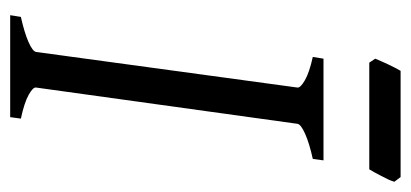

<svg xmlns="http://www.w3.org/2000/svg" viewBox="-235 -572 807 377"><g transform="rotate(90 168.5 -383.5)"><path d="M292 -594.2Q261.2 -587.4 242.7 -579.1Q224.1 -570.8 223.1 -564L151.9 -50.8Q150.9 -44.9 166 -36.4Q181.2 -27.8 212.9 -21L210 0H9.8L13.2 -21Q43.9 -27.8 62.3 -35.9Q80.6 -43.9 82 -50.8L151.9 -564Q152.8 -569.8 137.7 -578.6Q122.6 -587.4 91.8 -594.2L95.2 -615.2H294.9ZM336.9 -754.4Q335.4 -749 332.3 -742.2Q329.1 -735.4 325.4 -728.5Q321.8 -721.7 318.4 -715.3Q314.9 -709 312.5 -705.1H103L95.2 -716.8Q97.2 -721.7 100.1 -728.3Q103 -734.9 106.2 -741.7Q109.4 -748.5 112.8 -755.1Q116.2 -761.7 119.1 -766.6H327.6Z"/></g></svg>

Font: Gentium Plus Am
Style: Italic
Weight: 400
Italic angle: -8°
Designer: J. Victor Gaultney, Annie Olsen, Iska Routamaa, Becca Hirsbrunner
Foundry: SIL International
Version: Version 5.000